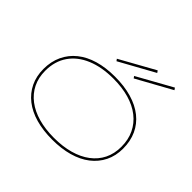

<svg xmlns="http://www.w3.org/2000/svg" viewBox="-171 -925 1143 1143"><g transform="rotate(45 400.5 -353.0)"><path d="M399 -515Q477 -515 539.5 -497Q602 -479 646 -444Q690 -409 713 -359Q736 -309 736 -246Q736 -185 712 -136.5Q688 -88 644 -54Q600 -20 538 -2.5Q476 15 399 15Q322 15 260.5 -2.5Q199 -20 155.5 -54Q112 -88 88.5 -136.5Q65 -185 65 -246Q65 -309 88.5 -359Q112 -409 155.5 -444Q199 -479 260.5 -497Q322 -515 399 -515ZM400 -500Q303 -500 231 -470Q159 -440 119.5 -383Q80 -326 80 -246Q80 -188 102.5 -142.5Q125 -97 167 -65Q209 -33 267.5 -16.5Q326 0 399 0Q473 0 532 -16.5Q591 -33 633.5 -65Q676 -97 698.5 -142.5Q721 -188 721 -246Q721 -306 698.5 -353Q676 -400 634 -433Q592 -466 533 -483Q474 -500 400 -500ZM485 -586 476 -598 697 -721 706 -708ZM340 -586 331 -598 552 -721 561 -708Z"/></g></svg>

Font: Kalnia SemiExpanded Thin
Style: Regular
Weight: 250
Width: 6
Designer: Frida Medrano
Foundry: Frida Medrano
Version: Version 1.105